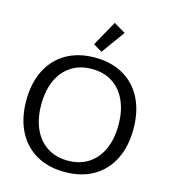

<svg xmlns="http://www.w3.org/2000/svg" viewBox="-136 -1060 1042 1178"><g transform="rotate(15 385.0 -470.5)"><path d="M384.8 11.7Q279.8 11.7 203.4 -32.5Q127 -76.7 85.7 -158.2Q44.4 -239.7 44.4 -351.6Q44.4 -463.9 85.7 -545.2Q127 -626.5 203.4 -670.7Q279.8 -714.8 384.8 -714.8Q489.7 -714.8 566.2 -670.7Q642.6 -626.5 683.8 -545.2Q725.1 -463.9 725.1 -351.6Q725.1 -239.7 683.8 -158.2Q642.6 -76.7 566.2 -32.5Q489.7 11.7 384.8 11.7ZM384.8 -60.5Q460.4 -60.5 515.4 -95.9Q570.3 -131.3 600.1 -196.8Q629.9 -262.2 629.9 -351.6Q629.9 -441.4 600.1 -506.6Q570.3 -571.8 515.4 -607.2Q460.4 -642.6 384.8 -642.6Q309.6 -642.6 254.4 -607.2Q199.2 -571.8 169.4 -506.6Q139.6 -441.4 139.6 -351.6Q139.6 -262.2 169.4 -196.8Q199.2 -131.3 254.4 -95.9Q309.6 -60.5 384.8 -60.5ZM412.6 -759.3 356.9 -792 445.8 -951.7 520 -907.7Z"/></g></svg>

Font: Schibsted Grotesk
Style: Regular
Weight: 400
Designer: Bakken & Baeck AS, Henrik Kongsvoll
Foundry: Schibsted ASA
Version: Version 1.100; ttfautohint (v1.8.4.7-5d5b);gftools[0.9.25]